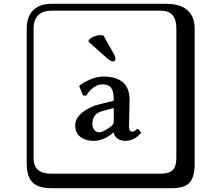

<svg xmlns="http://www.w3.org/2000/svg" viewBox="-20 -774 1140 1006"><path d="M522 -588 579 -487Q585 -473 585 -465Q585 -459 581 -455.5Q577 -452 572 -452Q562 -452 542 -468L444 -555L445 -564Q449 -569 456.5 -574.5Q464 -580 478 -585Q492 -590 505 -590Q515 -590 522 -588ZM576 -208 516 -192Q464 -178 464 -124Q464 -114 468 -104Q472 -94 480 -87.5Q488 -81 499 -81Q522 -81 563 -113Q576 -124 576 -133ZM656 -107Q656 -100 658.5 -94.5Q661 -89 665 -86.5Q669 -84 674 -84Q677 -84 681.5 -86Q686 -88 688.5 -90Q691 -92 695 -95.5Q699 -99 701 -100L703 -98Q711 -94 719 -78Q685 -36 635 -36Q623 -36 612.5 -39.5Q602 -43 594.5 -49Q587 -55 582 -63Q577 -71 575 -80H574Q525 -36 470 -36Q428 -36 401 -57Q374 -78 374 -117Q374 -154 412 -185Q450 -216 506 -229L572 -245Q576 -245 576 -254Q576 -296 562 -314Q548 -332 517 -332Q500 -332 484 -324Q468 -316 455 -303Q442 -290 432 -273L415 -274L395 -323L398 -326Q416 -342 452 -357.5Q488 -373 524 -373Q551 -373 573.5 -367.5Q596 -362 616 -349Q636 -336 647.5 -311Q659 -286 659 -251Q659 -249 657.5 -184.5Q656 -120 656 -107ZM249 -718Q204 -718 180 -694Q156 -670 156 -625V53Q156 97 179.5 116.5Q203 136 249 136H821Q866 136 885 117Q904 98 904 53V-625Q904 -671 884.5 -694.5Q865 -718 821 -718ZM1000 84Q1000 153 973.5 182.5Q947 212 881 212H249Q181 212 150.5 181.5Q120 151 120 84V-625Q120 -687 154 -720.5Q188 -754 249 -754H851Q897 -754 929.5 -741Q962 -728 981 -698.5Q1000 -669 1000 -625Z"/></svg>

Font: Libertinus Keyboard
Style: Regular
Weight: 700
Designer: Philipp H. Poll
Foundry: Khaled Hosny
Version: Version 6.7